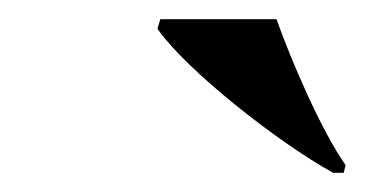

<svg xmlns="http://www.w3.org/2000/svg" viewBox="-20 -786 380 200"><path d="M327 -606H338L340 -614C314 -651 283 -724 268 -766H147L144 -756C174 -713 269 -638 327 -606Z"/></svg>

Font: Noto Serif Display
Style: Bold Italic
Weight: 700
Italic angle: -12°
Designer: Monotype Design Team
Foundry: Monotype Imaging Inc.
Version: Version 2.009